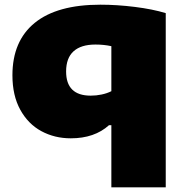

<svg xmlns="http://www.w3.org/2000/svg" viewBox="-20 -579 785 819"><path d="M455 -45H445Q383 11 282 11Q213 11 156.5 -19.5Q100 -50 66.5 -110.8Q33 -171.5 33 -258Q33 -404 128.2 -481.5Q223.5 -559 408 -559Q479 -559 555.2 -549.5Q631.5 -540 687 -523V220H455ZM455 -190V-382Q423.5 -389 387 -389Q325.5 -389 293.8 -360.2Q262 -331.5 262 -274Q262 -171 367 -171Q390.5 -171 413.2 -175.8Q436 -180.5 455 -190Z"/></svg>

Font: Encode Sans Expanded Black
Style: Regular
Weight: 900
Width: 7
Designer: Multiple Designers
Foundry: Impallari Type
Version: Version 2.000